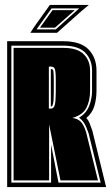

<svg xmlns="http://www.w3.org/2000/svg" viewBox="-20 -758 452 778"><path d="M9 0V-591H236Q307 -591 339 -557.5Q371 -524 371 -472V-390Q371 -358 362.5 -329Q354 -300 330 -280Q338 -271 342.5 -260Q347 -249 354 -229L410 0ZM26 -18H187V-172L217 -18H388L339 -218Q329 -247 320 -260.5Q311 -274 300 -281Q329 -298 341 -328Q353 -358 353 -390V-472Q353 -516 325.5 -544.5Q298 -573 236 -573H26ZM35 -27V-564H236Q293 -564 319 -538.5Q345 -513 345 -472V-390Q345 -350 330 -321Q315 -292 273 -280Q293 -278 306 -266Q319 -254 329 -222L377 -27H225L179 -254V-27ZM178 -318H187Q198 -318 202 -333Q206 -348 206 -385V-435Q206 -470 202 -479Q198 -488 187 -488H178ZM186 -327V-478H190Q195 -478 196.5 -468.5Q198 -459 198 -424V-385Q198 -349 195 -338Q192 -327 190 -327ZM117 -647 182 -738H340L311 -714L211 -625H103ZM128 -639H206L301 -724H189ZM142 -646 193 -717H283L203 -646Z"/></svg>

Font: Alumni Sans Collegiate One SC
Style: Regular
Weight: 400
Designer: Robert E. Leuschke
Foundry: Robert E. Leuschke
Version: Version 1.100